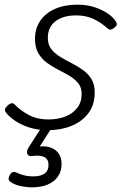

<svg xmlns="http://www.w3.org/2000/svg" viewBox="-20 -539 521 823"><path d="M186 19Q140 19 104 7Q68 -5 43 -22.5Q18 -40 6 -56Q0 -64 1.5 -71Q3 -78 13 -87Q23 -96 30.5 -96.5Q38 -97 45 -89Q66 -67 102 -47Q138 -27 188 -27Q228 -27 260 -39.5Q292 -52 311 -76.5Q330 -101 330 -136Q330 -164 315.5 -182Q301 -200 278.5 -213.5Q256 -227 230 -240Q204 -253 181.5 -269.5Q159 -286 144.5 -310.5Q130 -335 130 -372Q130 -417 152.5 -450Q175 -483 216 -501Q257 -519 311 -519Q354 -519 387.5 -507.5Q421 -496 443.5 -480Q466 -464 475 -449Q482 -440 480.5 -433.5Q479 -427 469 -419Q461 -413 454 -412Q447 -411 440 -418Q414 -442 381.5 -457.5Q349 -473 306 -473Q251 -473 218 -448Q185 -423 185 -377Q185 -348 199.5 -329Q214 -310 237 -296Q260 -282 285.5 -269Q311 -256 334 -240Q357 -224 371.5 -201Q386 -178 386 -143Q386 -90 359 -54Q332 -18 286.5 0.5Q241 19 186 19ZM118 264Q94 264 68 258.5Q42 253 24 240Q16 234 17 225.5Q18 217 23 210Q28 201 34.5 199Q41 197 49 200Q63 207 81.5 212Q100 217 123 217Q154 217 171 205Q188 193 188 168Q188 143 169.5 134Q151 125 116 130Q108 131 104 128.5Q100 126 97 121Q95 114 96 108.5Q97 103 102 94L165 -4H210L138 108L123 94Q162 84 189 91Q216 98 230 117Q244 136 244 164Q244 195 228.5 217.5Q213 240 184.5 252Q156 264 118 264Z"/></svg>

Font: Playwrite RO ExtraLight
Style: Regular
Weight: 250
Version: Version 1.002